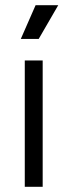

<svg xmlns="http://www.w3.org/2000/svg" viewBox="-20 -720 260 740"><path d="M144.5 0H75.5V-487H144.5ZM204.5 -700 129.2 -570H60.2L117.2 -700Z"/></svg>

Font: Space Grotesk Variable
Style: Regular
Weight: 400
Designer: Florian Karsten (Space Grotesk), Colophon Foundry (Space Mono)
Foundry: Florian Karsten
Version: Version 1.106